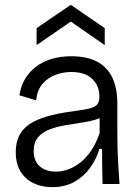

<svg xmlns="http://www.w3.org/2000/svg" viewBox="-20 -759 573 792"><path d="M195 13Q153 13 119 -3Q85 -19 65 -51Q45 -83 45 -132Q45 -170 58.5 -198Q72 -226 100 -245.5Q128 -265 171.5 -278Q215 -291 275 -299Q319 -305 344.5 -310.5Q370 -316 380 -327Q390 -338 390 -361Q390 -405 360.5 -433.5Q331 -462 273 -462Q243 -462 212 -451.5Q181 -441 157.5 -415.5Q134 -390 129 -345L60 -366Q66 -405 84 -434.5Q102 -464 130 -485Q158 -506 195 -516.5Q232 -527 275 -527Q335 -527 377 -506.5Q419 -486 441.5 -442.5Q464 -399 464 -331V-215Q464 -182 465 -144.5Q466 -107 468.5 -70Q471 -33 473 0H403Q402 -38 401.5 -73.5Q401 -109 401 -145H390Q378 -103 352 -67Q326 -31 287 -9Q248 13 195 13ZM210 -51Q236 -51 262 -60.5Q288 -70 312.5 -89.5Q337 -109 357 -139Q377 -169 391 -210V-293L419 -292Q405 -275 377.5 -266.5Q350 -258 316 -253Q282 -248 247.5 -242Q213 -236 184 -225Q155 -214 137 -193Q119 -172 119 -136Q119 -95 144 -73Q169 -51 210 -51ZM131 -573V-643L272 -739L412 -643V-573L272 -670Z"/></svg>

Font: Bricolage Grotesque 36pt Light
Style: Regular
Weight: 300
Designer: Mathieu Triay
Foundry: Atelier Triay
Version: Version 1.001;gftools[0.9.33.dev8+g029e19f]